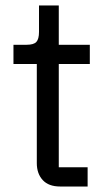

<svg xmlns="http://www.w3.org/2000/svg" viewBox="-20 -679 391 699"><path d="M199 0Q157 0 135.5 -23.5Q114 -47 114 -85V-446H29V-516H77Q103 -516 112.5 -526.5Q122 -537 122 -563V-659H194V-516H307V-446H194V-70H299V0Z"/></svg>

Font: IBM Plex Sans Arabic
Style: Regular
Weight: 400
Designer: Mike Abbink, Paul van der Laan, Pieter van Rosmalen, Wael Morcos, Khajak Apelian
Foundry: Bold Monday
Version: Version 1.005